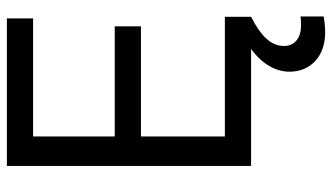

<svg xmlns="http://www.w3.org/2000/svg" viewBox="-228 -540 988 572"><g transform="rotate(-90 266.0 -254.0)"><path d="M57.6 0H406.2C361.3 32.7 338.4 73.2 338.4 114.7C338.4 177.7 384.8 220.7 454.6 220.7C468.8 220.7 485.8 219.2 502.9 216.3V147.5C494.1 148.4 484.9 148.9 476.6 148.9C439.9 148.9 415 130.9 415 97.7C415 59.1 445.3 28.8 502 0V-78.1H145.5V-328.1H473.6V-406.2H145.5V-649.4H497.1V-727.5H57.6Z"/></g></svg>

Font: Guggenheim Sans Display
Style: Regular
Weight: 400
Designer: Modified by Tom Baber under direction of Pentagram Design 2023
Foundry: rsms
Version: Version 1.001;Glyphs 3.1.2 (3151)